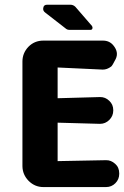

<svg xmlns="http://www.w3.org/2000/svg" viewBox="-20 -778 518 802"><path d="M364.3 -669.4Q367.7 -664.1 366 -658.7Q364.3 -653.3 357.9 -653.3H268.1Q262.7 -653.3 257.3 -656.7L169.9 -724.6Q157.2 -733.4 161.1 -746.6Q163.1 -758.3 177.2 -758.3H273.4Q286.1 -758.3 294.9 -749.5ZM220.7 -105 422.9 -108.9Q443.8 -109.4 460.9 -93.8Q478 -79.1 478 -53.7Q478 -53.7 478 -51.8Q478 -28.8 461.9 -12.7Q445.8 3.4 422.9 3.4Q422.9 3.4 161.1 3.4Q125.5 3.4 99.6 -22.5Q74.2 -48.3 73.7 -84Q73.7 -84 73.7 -521Q73.7 -556.2 98.6 -582.5Q124 -608.4 161.1 -608.4Q161.1 -608.4 409.7 -608.4Q437 -608.4 453.1 -588.9Q477.1 -560.1 463.4 -531.7Q449.2 -503.4 444.3 -500Q426.8 -486.8 408.7 -487.3Q408.7 -487.3 220.7 -496.1V-367.7L397.9 -372.6Q419.9 -373 436.5 -356.9Q453.1 -341.3 453.1 -317.9Q453.1 -317.9 453.1 -316.4Q453.1 -293.5 436.5 -276.9Q419.9 -260.7 397.9 -260.7Q397.9 -260.7 220.7 -265.6Z"/></svg>

Font: Dyuthi
Style: Regular
Weight: 400
Designer: Hiran Venugopalan, Hussain K H and Suresh P for Sawthanthra Malayalam Computing (SMC)
Version: Version 3.0.0+20221109